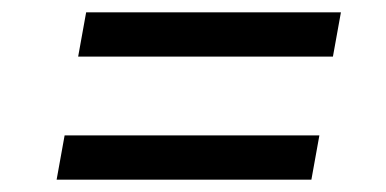

<svg xmlns="http://www.w3.org/2000/svg" viewBox="-20 -458 628 312"><path d="M107 -366 120 -438H534L521 -366ZM72 -166 85 -238H499L486 -166Z"/></svg>

Font: Inria Sans
Style: Italic
Weight: 400
Italic angle: -10°
Designer: Black Foundry Team
Foundry: Black Foundry
Version: Version 1.2; ttfautohint (v1.8.3)